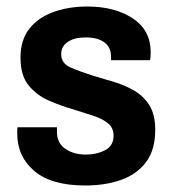

<svg xmlns="http://www.w3.org/2000/svg" viewBox="-20 -558 529 590"><path d="M242 12Q138 12 85.5 -32.5Q33 -77 33 -148Q33 -153 33 -158Q33 -163 34 -167H155Q155 -163 155 -160Q155 -157 155 -153Q155 -118 181 -100.5Q207 -83 244 -83Q277 -83 303 -96.5Q329 -110 329 -141Q329 -165 312 -179Q295 -193 267.5 -202Q240 -211 208 -221Q169 -232 131 -248.5Q93 -265 68 -295.5Q43 -326 43 -381Q43 -435 70 -469.5Q97 -504 144 -521Q191 -538 248 -538Q333 -538 388 -501.5Q443 -465 443 -398Q443 -391 442.5 -383.5Q442 -376 441 -373H321V-385Q321 -413 300.5 -428Q280 -443 244 -443Q208 -443 188 -429Q168 -415 168 -392Q168 -363 197 -350.5Q226 -338 267 -325Q298 -316 331 -306Q364 -296 392.5 -279.5Q421 -263 439 -234.5Q457 -206 457 -159Q457 -97 428.5 -59.5Q400 -22 351.5 -5Q303 12 242 12Z"/></svg>

Font: Archivo SemiCondensed
Style: Bold
Weight: 680
Width: 4
Designer: Hector Gatti
Foundry: Omnibus-Type
Version: Version 2.001; ttfautohint (v1.8.3)